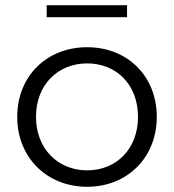

<svg xmlns="http://www.w3.org/2000/svg" viewBox="-20 -711 667 736"><path d="M467 -645V-691H159V-645ZM314 5C468 5 581 -107 581 -263C581 -420 468 -530 314 -530C160 -530 46 -420 46 -263C46 -107 160 5 314 5ZM314 -58C203 -58 118 -140 118 -263C118 -387 203 -468 314 -468C426 -468 509 -387 509 -263C509 -140 426 -58 314 -58Z"/></svg>

Font: Montserrat Z
Style: Regular
Weight: 400
Designer: Julieta Ulanovsky
Foundry: Julieta Ulanovsky
Version: Version 8.000